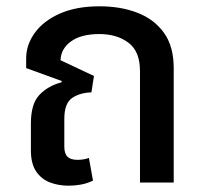

<svg xmlns="http://www.w3.org/2000/svg" viewBox="-20 -579 649 609"><path d="M198 10Q165 10 138 -0.5Q111 -11 94.5 -35.5Q78 -60 78 -102V-188Q78 -249 104.5 -277.5Q131 -306 175 -318L176 -322L63 -363V-394Q63 -437 90.5 -475Q118 -513 170 -536Q222 -559 296 -559Q363 -559 416 -538.5Q469 -518 500 -475Q531 -432 531 -363V0H424V-354Q424 -416 387.5 -443.5Q351 -471 295 -471Q237 -471 205 -447.5Q173 -424 172 -388L278 -338L270 -286Q233 -285 208.5 -268Q184 -251 184 -202V-114Q184 -92 194 -82Q204 -72 226 -72Q235 -72 244.5 -73.5Q254 -75 262 -78L275 -6Q256 3 236.5 6.5Q217 10 198 10Z"/></svg>

Font: Noto Sans Thai Medium
Style: Regular
Weight: 500
Designer: Monotype Design Team
Foundry: Monotype Imaging Inc.
Version: Version 2.001